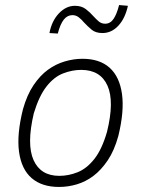

<svg xmlns="http://www.w3.org/2000/svg" viewBox="-20 -733 558 761"><path d="M214 8Q146 8 105.5 -27Q65 -62 55.5 -131Q46 -200 71 -300Q87 -357 113 -395.5Q139 -434 170 -456.5Q201 -479 236.5 -489.5Q272 -500 307 -500Q375 -500 414.5 -464.5Q454 -429 463.5 -360.5Q473 -292 449 -194Q433 -136 407 -97.5Q381 -59 350.5 -36Q320 -13 285 -2.5Q250 8 214 8ZM215 -36Q252 -36 288 -50.5Q324 -65 354 -103Q384 -141 404 -210Q434 -331 406 -393.5Q378 -456 302 -456Q266 -456 230 -442Q194 -428 164.5 -390.5Q135 -353 114 -284Q85 -161 113 -98.5Q141 -36 215 -36ZM209 -600 176 -602Q185 -650 213.5 -680Q242 -710 277 -710Q303 -710 320 -697Q337 -684 350 -669Q361 -657 371.5 -648Q382 -639 397 -639Q417 -639 430 -658Q443 -677 452 -713L487 -710Q476 -660 449 -631Q422 -602 386 -602Q359 -602 343 -615.5Q327 -629 313 -644Q303 -656 292 -664.5Q281 -673 267 -673Q247 -673 233 -655.5Q219 -638 209 -600Z"/></svg>

Font: Nunito Sans 7pt Condensed ExtraLight
Style: Italic
Weight: 250
Width: 3
Italic angle: -9°
Designer: Vernon Adams
Foundry: Vernon Adams
Version: Version 3.101;gftools[0.9.27]